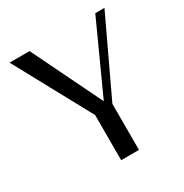

<svg xmlns="http://www.w3.org/2000/svg" viewBox="-156 -784 868 906"><g transform="rotate(-30 278.5 -331.0)"><path d="M246 0V-246L20 -662H129L314 -282L487 -662H537L343 -251V0Z"/></g></svg>

Font: Belleza
Style: Regular
Weight: 400
Designer: Eduardo Rodriguez Tunni
Foundry: Eduardo Rodriguez Tunni
Version: Version 1.003; ttfautohint (v1.8.4.7-5d5b)